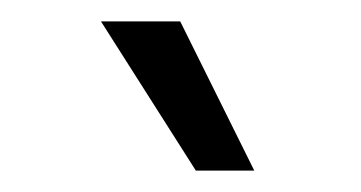

<svg xmlns="http://www.w3.org/2000/svg" viewBox="-20 -777 340 181"><path d="M164.6 -616.2 75.2 -756.8H149.9L219.7 -616.2Z"/></svg>

Font: Inter 16pt Light
Style: Regular
Weight: 300
Version: Version 4.001;git-66647c0bb